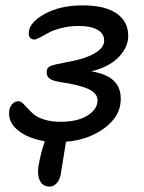

<svg xmlns="http://www.w3.org/2000/svg" viewBox="-20 -524 540 719"><path d="M166 174.8Q139.2 174.8 128.7 150.9Q118.2 127 125 92.8Q133.8 43.9 147.9 4.9Q85.9 -5.4 48.6 -34.9Q11.2 -64.5 14.2 -105Q15.1 -121.6 25.1 -133.3Q35.2 -145 48.8 -145Q57.6 -145 65.9 -137Q74.2 -128.9 84 -117.7Q93.8 -106.4 107.4 -95.2Q121.1 -84 147 -75.9Q172.9 -67.9 207 -67.9Q270.5 -67.9 307.9 -91.6Q345.2 -115.2 345.2 -147.9Q345.7 -173.3 314 -189.2Q282.2 -205.1 211.9 -215.8Q176.3 -220.7 164.8 -230.5Q153.3 -240.2 154.8 -256.8Q155.3 -271 169.4 -276.9Q183.6 -282.7 229 -291Q235.4 -292.5 238.8 -293Q298.8 -303.7 334.2 -324.2Q369.6 -344.7 370.1 -371.1Q370.6 -397.9 345.2 -412.4Q319.8 -426.8 274.9 -426.8Q240.2 -426.8 209.7 -418.9Q179.2 -411.1 162.1 -401.4Q145 -391.6 130.1 -383.8Q115.2 -376 108.9 -376Q97.7 -376 92 -383.8Q86.4 -391.6 87.9 -402.8Q90.3 -440.9 148.4 -472.4Q206.5 -503.9 289.1 -503.9Q375.5 -503.9 418.9 -472.2Q462.4 -440.4 460 -383.8Q457.5 -342.8 421.9 -307.6Q386.2 -272.5 321.8 -256.8Q379.9 -247.6 407 -220.7Q434.1 -193.8 432.1 -147.9Q430.2 -87.9 370.6 -43.9Q311 0 227.1 6.8Q207 131.3 207 131.8Q203.1 150.4 191.9 162.6Q180.7 174.8 166 174.8Z"/></svg>

Font: Shantell Sans Normal
Style: Italic
Weight: 400
Italic angle: -11.31°
Designer: Stephen Nixon, Anya Danilova, Shantell Martin
Foundry: Arrow Type
Version: Version 1.006;[559af2be0]